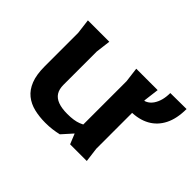

<svg xmlns="http://www.w3.org/2000/svg" viewBox="-117 -756 977 977"><g transform="rotate(45 372.0 -267.0)"><path d="M519 -420H538Q581 -420 604.5 -455Q628 -490 628 -545L744 -546Q744 -477 720.5 -430.5Q697 -384 653.5 -360Q610 -336 549 -336H519ZM285 12Q242 12 204.5 3Q167 -6 139 -28.5Q111 -51 95.5 -90Q80 -129 80 -189V-430L70 -510H224L214 -430V-190Q214 -159 226.5 -139Q239 -119 265.5 -109Q292 -99 333 -99Q381 -99 410 -110.5Q439 -122 457 -139V-86L379 1Q358 6 335 9Q312 12 285 12ZM452 0 428 -59V-430L418 -510H572L562 -430V-78L572 0Z"/></g></svg>

Font: AR One Sans
Style: Bold
Weight: 700
Designer: Niteesh Yadav
Foundry: Niteesh Yadav
Version: Version 1.001;gftools[0.9.33]